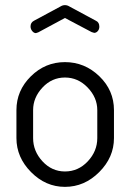

<svg xmlns="http://www.w3.org/2000/svg" viewBox="-20 -721 508 748"><path d="M44 -183V-292Q44 -368 100 -423.5Q156 -479 233 -479Q310 -479 367 -424Q424 -369 424 -292V-183Q424 -108 366.5 -50.5Q309 7 233 7Q158 7 101 -50.5Q44 -108 44 -183ZM99 -618Q99 -633 112 -640L216 -696Q224 -701 233 -701Q242 -701 250 -696L354 -640Q367 -634 367 -617Q367 -607 361 -600Q355 -593 347 -593Q346 -593 337 -596L233 -651L129 -595L120 -592Q112 -592 105.5 -600Q99 -608 99 -618ZM109 -183Q109 -132 145.5 -92.5Q182 -53 233 -53Q285 -53 322 -92.5Q359 -132 359 -183V-292Q359 -341 321.5 -380Q284 -419 233 -419Q182 -419 145.5 -380Q109 -341 109 -292Z"/></svg>

Font: Terminal Dosis
Style: Regular
Weight: 400
Designer: Edgar Tolentino, Pablo Impallari, Igino Marini
Foundry: Edgar Tolentino, Pablo Impallari, Igino Marini
Version: Version 1.007